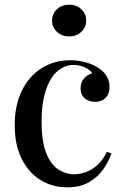

<svg xmlns="http://www.w3.org/2000/svg" viewBox="-20 -788 529 822"><path d="M281 -530Q315 -530 346 -521.5Q377 -513 400 -498Q424 -483 436.5 -462Q449 -441 449 -416Q449 -386 432 -369Q415 -352 388 -352Q361 -352 343 -367Q325 -382 325 -410Q325 -436 340 -452.5Q355 -469 375 -474Q366 -489 343.5 -499.5Q321 -510 295 -510Q268 -510 243.5 -496Q219 -482 200 -453Q181 -424 169.5 -378Q158 -332 158 -267Q158 -183 177.5 -133.5Q197 -84 229 -63Q261 -42 298 -42Q322 -42 347.5 -51Q373 -60 396.5 -81Q420 -102 438 -138L457 -131Q446 -98 422.5 -64Q399 -30 361 -8Q323 14 268 14Q205 14 154 -17Q103 -48 73 -107.5Q43 -167 43 -253Q43 -337 73.5 -399.5Q104 -462 158 -496Q212 -530 281 -530ZM276 -768Q307 -768 328 -748.5Q349 -729 349 -700Q349 -671 328 -651.5Q307 -632 276 -632Q245 -632 224 -651.5Q203 -671 203 -700Q203 -729 224 -748.5Q245 -768 276 -768Z"/></svg>

Font: Playfair Display Medium
Style: Regular
Weight: 500
Designer: Claus Eggers Sørensen
Foundry: Claus Eggers Sørensen
Version: Version 1.203